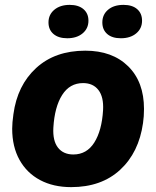

<svg xmlns="http://www.w3.org/2000/svg" viewBox="-20 -758 641 788"><path d="M30 -230Q30 -254 35 -289Q51 -408 128.5 -479Q206 -550 330 -550Q441 -550 506 -486Q571 -422 571 -311Q571 -280 567 -253Q550 -132 473 -61Q396 10 272 10Q199 10 144.5 -19Q90 -48 60 -102Q30 -156 30 -230ZM403 -306Q406 -360 384 -388.5Q362 -417 321 -417Q266 -417 235 -368Q204 -319 199 -234Q196 -180 218 -152Q240 -124 281 -124Q336 -124 367 -173Q398 -222 403 -306ZM400 -666Q400 -698 423.5 -718Q447 -738 487 -738Q523 -738 543 -720.5Q563 -703 563 -673Q563 -641 539 -621Q515 -601 476 -601Q440 -601 420 -618.5Q400 -636 400 -666ZM179 -666Q179 -698 203 -718Q227 -738 266 -738Q302 -738 322.5 -720.5Q343 -703 343 -673Q343 -641 319 -621Q295 -601 256 -601Q220 -601 199.5 -618.5Q179 -636 179 -666Z"/></svg>

Font: Mona Sans ExtraBold
Style: Italic
Weight: 800
Italic angle: -11.7°
Designer: Deni Anggara
Foundry: GitHub
Version: Version 2.000